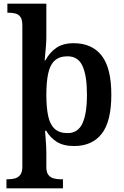

<svg xmlns="http://www.w3.org/2000/svg" viewBox="-20 -780 673 1040"><path d="M15 240V191H25Q43 191 60.5 186.5Q78 182 89.5 167.5Q101 153 101 124V-642Q101 -673 91 -687.5Q81 -702 64.5 -706.5Q48 -711 28 -711H20V-760H231V-576Q231 -556 228.5 -527Q226 -498 224 -475.5Q222 -453 222 -453H226Q248 -495 284.5 -520.5Q321 -546 379 -546Q478 -546 530.5 -479Q583 -412 583 -267Q583 -122 531 -55.5Q479 11 381 11Q324 11 288 -11.5Q252 -34 230 -72H224Q224 -72 225 -59Q226 -46 227.5 -26Q229 -6 230 13.5Q231 33 231 46V125Q231 154 242.5 168Q254 182 271.5 186.5Q289 191 306 191H321V240ZM346 -59Q402 -59 426.5 -111.5Q451 -164 451 -267Q451 -370 427 -422.5Q403 -475 346 -475Q302 -475 276.5 -452Q251 -429 241 -382Q231 -335 231 -267Q231 -198 241 -151.5Q251 -105 276.5 -82Q302 -59 346 -59Z"/></svg>

Font: Noto Serif Bengali SemiBold
Style: Regular
Weight: 600
Version: Version 2.003